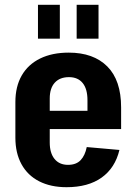

<svg xmlns="http://www.w3.org/2000/svg" viewBox="-20 -769 568 799"><path d="M257 10Q191 10 143 -14.5Q95 -39 69.5 -85.5Q44 -132 44 -196V-344Q44 -409 70.5 -455Q97 -501 147 -525.5Q197 -550 266 -550Q369 -550 426.5 -492.5Q484 -435 484 -322V-232H161V-308H371L344 -273V-352Q344 -399 324 -423.5Q304 -448 267 -448Q229 -448 208 -425Q187 -402 187 -359V-176Q187 -132 207 -107.5Q227 -83 263 -83Q297 -83 315.5 -102.5Q334 -122 341 -157L477 -145Q459 -70 403 -30Q347 10 257 10ZM229 -749V-608H138V-749ZM390 -749V-608H299V-749Z"/></svg>

Font: Pathway Extreme Condensed
Style: Bold
Weight: 700
Width: 3
Version: Version 1.001;gftools[0.9.26]